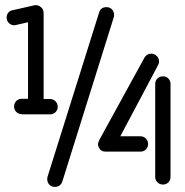

<svg xmlns="http://www.w3.org/2000/svg" viewBox="-20 -694 726 752"><path d="M28.8 -653.8 112.8 -672.9Q114.7 -673.8 120.1 -673.8Q130.9 -673.8 139.2 -667Q150.9 -658.2 150.9 -643.1V-306.2H175.8Q188.5 -306.2 197.3 -297.4Q206.1 -288.6 206.1 -275.9Q206.1 -263.2 197.3 -254.6Q188.5 -246.1 175.8 -246.1H65.9L64.9 -247.1Q52.2 -247.1 43.7 -255.6Q35.2 -264.2 35.2 -276.9Q35.2 -289.6 43.7 -298.3Q52.2 -307.1 64.9 -307.1H89.8V-606.9L43 -596.2Q29.3 -592.3 17.6 -601.3Q5.9 -610.4 5.9 -625Q5.9 -635.7 12 -643.8Q18.1 -651.9 28.8 -653.8ZM166 -1 368.2 -645Q374.5 -666 397 -666Q410.2 -666 418.5 -657.2Q426.8 -648.4 426.8 -636.2Q426.8 -629.9 425.8 -627L224.1 17.1Q221.2 26.9 213.1 32.5Q205.1 38.1 194.8 38.1Q181.6 38.1 173.3 29.3Q165 20.5 165 7.8Q165 2 166 -1ZM369.1 -146 546.9 -470.2Q556.2 -483.9 573.2 -483.9Q580.6 -483.9 588.9 -479Q603 -469.7 603 -453.1Q603 -445.3 598.1 -437L451.2 -160.2H529.8Q542.5 -160.2 551.3 -151.4Q560.1 -142.6 560.1 -129.9Q560.1 -117.2 551.3 -108.6Q542.5 -100.1 529.8 -100.1H393.1Q375 -100.1 367.2 -116.2Q363.8 -123 363.8 -128.9Q363.8 -135.3 369.1 -146ZM587.9 -1V-365.2Q587.9 -377.9 596.7 -386.5Q605.5 -395 618.2 -395Q630.9 -395 639.4 -386.5Q647.9 -377.9 647.9 -365.2V-1Q647.9 11.7 639.4 20.3Q630.9 28.8 618.2 28.8Q605.5 28.8 596.7 20.3Q587.9 11.7 587.9 -1Z"/></svg>

Font: Beon
Style: Regular
Weight: 400
Designer: BSozoo
Foundry: BSozoo
Version: Version 1.001;PS 001.001;hotconv 1.0.70;makeotf.lib2.5.58329